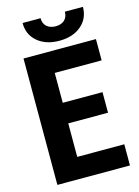

<svg xmlns="http://www.w3.org/2000/svg" viewBox="-132 -971 756 1043"><g transform="rotate(-15 245.5 -449.0)"><path d="M424.3 -307.6H200.7V-119.1H465.3V0H57.1V-710.9H464.4V-591.3H200.7V-423.3H424.3ZM441.4 -898.4Q441.4 -833.5 394.5 -793.5Q347.7 -753.4 271.5 -753.4Q195.3 -753.4 148.4 -793.5Q101.6 -833.5 102.1 -898.4H203.1Q203.1 -868.2 221.7 -851.6Q240.2 -835 271.5 -834.5Q303.7 -835 321.8 -851.6Q339.8 -868.2 339.8 -898.4Z"/></g></svg>

Font: RobotoCondensed-Bold
Style: Bold
Weight: 700
Designer: Google
Version: Version 2.001240; 2014